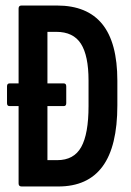

<svg xmlns="http://www.w3.org/2000/svg" viewBox="-20 -675 476 695"><path d="M14.4 -291Q5.4 -291 5.4 -301.5V-362.2Q5.4 -373.1 14.4 -373.1H47.3H210.9Q219.8 -373.1 219.8 -362.2V-301.5Q219.8 -291 210.9 -291ZM58.3 0Q47.3 0 47.3 -10.9V-644.1Q47.3 -655 57.7 -655H186.4Q295.7 -655 350.2 -587.8Q404.8 -520.5 404.8 -382.7V-293.8Q404.8 -145.2 351.3 -72.6Q297.9 0 191 0ZM151.7 -95.3H187.2Q247.6 -95.3 274 -142.8Q300.5 -190.3 300.5 -291.1V-383.5Q300.5 -473.6 272.9 -516.7Q245.4 -559.7 183.8 -559.7H151.7Z"/></svg>

Font: Sofia Sans Extra Condensed
Style: Regular
Weight: 400
Designer: Botio Nikoltchev, Ani Petrova
Foundry: lettersoup
Version: Version 4.101